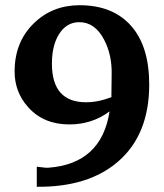

<svg xmlns="http://www.w3.org/2000/svg" viewBox="-20 -703 627 736"><path d="M552 -379Q552 -187 433 -84Q319 15 121 13V-64Q158 -59 165 -60Q369 -75 400 -276Q333 -226 246 -226Q147 -226 88 -292Q36 -350 36 -429Q36 -542 110 -614Q181 -683 285 -683Q412 -683 482 -604.5Q552 -526 552 -379ZM408 -416Q410 -492 379 -551Q344 -618 284 -618Q234 -618 205 -570Q179 -527 179 -459Q179 -311 310 -311Q345 -311 380 -321.5Q415 -332 407 -332Q407 -372 408 -416Z"/></svg>

Font: Apparatus SIL
Style: Bold
Weight: 700
Version: Version 1.0